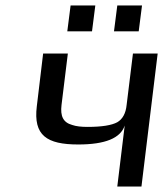

<svg xmlns="http://www.w3.org/2000/svg" viewBox="-20 -679 613 699"><path d="M265 -153C363 -153 419 -176 434 -222L407 0H495L554 -484H464L441 -297C438 -266 426 -245 407 -234C387 -223 351 -217 299 -217C276 -217 257 -219 243 -224C210 -233 199 -256 204 -297L227 -484H137L114 -292C101 -186 150 -153 265 -153ZM315 -565 327 -659H237L225 -565ZM485 -565 497 -659H407L395 -565Z"/></svg>

Font: Gamestation Text
Style: Italic
Weight: 400
Designer: Jonas Hecksher
Foundry: Jonas Hecksher, Playtypeª, e-types AS
Version: Version 1.003